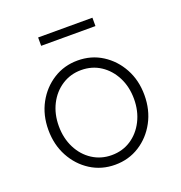

<svg xmlns="http://www.w3.org/2000/svg" viewBox="-121 -751 813 864"><g transform="rotate(-20 286.0 -318.5)"><path d="M286 10Q221 10 169 -23Q117 -56 86.5 -112.5Q56 -169 56 -240Q56 -311 86.5 -367Q117 -423 169 -456Q221 -489 286 -489Q351 -489 403 -456Q455 -423 485.5 -367Q516 -311 516 -240Q516 -169 485.5 -112.5Q455 -56 403 -23Q351 10 286 10ZM286 -36Q338 -36 378.5 -62.5Q419 -89 442.5 -135.5Q466 -182 466 -240Q466 -298 442.5 -344Q419 -390 378.5 -416.5Q338 -443 286 -443Q235 -443 194 -416.5Q153 -390 129.5 -344Q106 -298 106 -240Q106 -182 129.5 -135.5Q153 -89 194 -62.5Q235 -36 286 -36ZM155 -607V-647H415V-607Z"/></g></svg>

Font: Red Hat Text Light
Style: Regular
Weight: 300
Designer: Pentagram, MCKL
Foundry: Pentagram, MCKL
Version: Version 1.023; ttfautohint (v1.8.3)